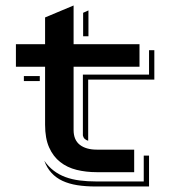

<svg xmlns="http://www.w3.org/2000/svg" viewBox="-20 -634 637 707"><path d="M146 -388.2H38.6V-471.2H146V-569.8L251 -613.8V-471.2H493.7V-388.2H251V-155.3Q251 -118.7 273.9 -100.8Q296.9 -83 336.4 -83H474.1V0H336.4Q296.9 0 262.2 -8.5Q227.5 -17.1 201.7 -37.4Q175.8 -57.6 160.9 -91.1Q146 -124.5 146 -174.8ZM286.1 -586.9 305.7 -595.7V-500.5H286.1ZM285.2 -359.4H528.8V-449.2H548.3V-340.8H304.7V-115.7Q288.1 -120.1 285.2 -135.3ZM67.9 -354H126.5V-335.4H67.9ZM143.1 -42Q158.7 -20 178 -5.4Q197.3 9.3 221.2 18.1Q245.1 26.9 273.4 30.5Q301.8 34.2 335.4 34.2H509.3V-61H528.8V52.7H333Q295.4 52.7 264.6 47.9Q233.9 43 210.2 32Q186.5 21 169.7 2.7Q152.8 -15.6 143.1 -42Z"/></svg>

Font: Vast Shadow
Style: Regular
Weight: 400
Designer: Nicole Fally
Foundry: Nicole Fally
Version: Version 1.002